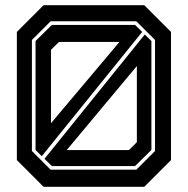

<svg xmlns="http://www.w3.org/2000/svg" viewBox="-20 -720 724 740"><path d="M148 0 45 -103V-597L148 -700H536L639 -597V-103L536 0ZM175 -66H505.5L577.5 -138V-566L505.5 -638H175L103 -566V-138ZM117 -142V-562L180 -624H500.5L528 -597L141 -118ZM180 -80 151.5 -108 538 -587 563.5 -562V-142L500.5 -80ZM176.5 -245 440.5 -558.5H207.5L176.5 -528ZM237 -141.5H477L507.5 -172V-465.5Z"/></svg>

Font: Tourney Expanded Regular
Style: Bold
Weight: 700
Width: 7
Designer: Tyler Finck
Foundry: Etcetera Type Co
Version: Version 1.010; ttfautohint (v1.8.3)